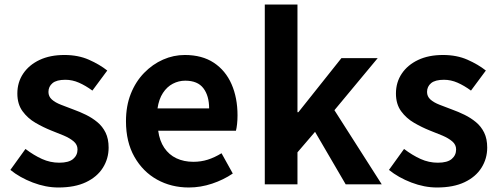

<svg xmlns="http://www.w3.org/2000/svg" viewBox="-20 -818 2215 852"><path d="M239 14Q183 14 125.5 -8Q68 -30 26 -64L93 -157Q130 -129 166.5 -112.5Q203 -96 243 -96Q285 -96 304.5 -112.5Q324 -129 324 -155Q324 -176 307 -190.5Q290 -205 263 -216.5Q236 -228 207 -239Q172 -253 137.5 -273Q103 -293 80 -324.5Q57 -356 57 -403Q57 -453 83 -491.5Q109 -530 155.5 -552Q202 -574 266 -574Q327 -574 374.5 -553Q422 -532 456 -505L390 -416Q360 -438 330.5 -451Q301 -464 270 -464Q231 -464 213 -449Q195 -434 195 -410Q195 -390 210 -376.5Q225 -363 251 -353Q277 -343 306 -332Q334 -322 361.5 -308.5Q389 -295 412 -276Q435 -257 448.5 -229.5Q462 -202 462 -163Q462 -114 436.5 -73.5Q411 -33 361.5 -9.5Q312 14 239 14Z M818 14Q740 14 677 -21Q614 -56 576.5 -122Q539 -188 539 -280Q539 -348 560.5 -402Q582 -456 619.5 -494.5Q657 -533 703.5 -553.5Q750 -574 800 -574Q877 -574 929 -539.5Q981 -505 1007.5 -444.5Q1034 -384 1034 -306Q1034 -286 1032 -267.5Q1030 -249 1027 -238H682Q688 -193 709 -162Q730 -131 763 -115.5Q796 -100 838 -100Q872 -100 902 -109.5Q932 -119 963 -138L1013 -48Q972 -20 921 -3Q870 14 818 14ZM679 -337H908Q908 -393 882.5 -426.5Q857 -460 802 -460Q773 -460 747 -446.5Q721 -433 703 -405.5Q685 -378 679 -337Z M1155 0V-798H1300V-320H1304L1495 -560H1656L1464 -329L1674 0H1514L1378 -233L1300 -142V0Z M1919 14Q1863 14 1805.5 -8Q1748 -30 1706 -64L1773 -157Q1810 -129 1846.5 -112.5Q1883 -96 1923 -96Q1965 -96 1984.5 -112.5Q2004 -129 2004 -155Q2004 -176 1987 -190.5Q1970 -205 1943 -216.5Q1916 -228 1887 -239Q1852 -253 1817.5 -273Q1783 -293 1760 -324.5Q1737 -356 1737 -403Q1737 -453 1763 -491.5Q1789 -530 1835.5 -552Q1882 -574 1946 -574Q2007 -574 2054.5 -553Q2102 -532 2136 -505L2070 -416Q2040 -438 2010.5 -451Q1981 -464 1950 -464Q1911 -464 1893 -449Q1875 -434 1875 -410Q1875 -390 1890 -376.5Q1905 -363 1931 -353Q1957 -343 1986 -332Q2014 -322 2041.5 -308.5Q2069 -295 2092 -276Q2115 -257 2128.5 -229.5Q2142 -202 2142 -163Q2142 -114 2116.5 -73.5Q2091 -33 2041.5 -9.5Q1992 14 1919 14Z"/></svg>

Font: Noto Sans KR Thin
Style: Bold
Weight: 700
Version: Version 2.004-H2;hotconv 1.0.118;makeotfexe 2.5.65603